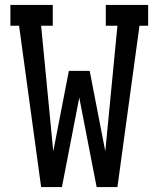

<svg xmlns="http://www.w3.org/2000/svg" viewBox="-20 -755 640 775"><path d="M146 0 57 -651H22V-735H193V-651H146L195 -144L258 -469H342L405 -144L454 -651H407V-735H578V-651H543L454 0H370L300 -361L230 0Z"/></svg>

Font: Iosevka HT Medium Extended
Style: Regular
Weight: 500
Width: 7
Monospace: yes
Designer: Belleve Invis
Foundry: Belleve Invis
Version: Version 32.3.0; ttfautohint (v1.8.4)